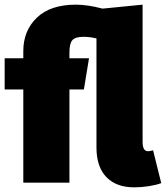

<svg xmlns="http://www.w3.org/2000/svg" viewBox="-22 -784 712 824"><path d="M670 2Q648 10 616.5 15Q585 20 554 20Q477 20 434.5 -24Q392 -68 392 -151V-619Q364 -626 336 -626Q301 -626 288.5 -611.5Q276 -597 276 -559V-534H360L338 -400H276V0H78V-400H-2V-534H78V-565Q78 -652 136 -708Q194 -764 304 -764Q354 -764 418 -747L590 -764V-175Q590 -135 613 -135Q623 -135 635 -139Z"/></svg>

Font: Fira Sans Black
Style: Regular
Weight: 900
Designer: Carrois Corporate & Edenspiekermann AG
Foundry: Carrois Corporate GbR & Edenspiekermann AG
Version: Version 4.203